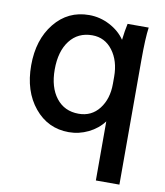

<svg xmlns="http://www.w3.org/2000/svg" viewBox="-81 -584 732 851"><g transform="rotate(10 285.0 -158.5)"><path d="M408 -66Q382 -31 340 -10.5Q298 10 252 10Q158 10 97.5 -63.5Q37 -137 37 -253Q37 -369 97 -443Q157 -517 252 -517Q301 -517 345 -494Q389 -471 414 -434Q419 -477 426 -508H521Q514 -460 514 -360V200H408ZM143 -253Q143 -173 180 -125.5Q217 -78 281 -78Q339 -78 373.5 -122.5Q408 -167 408 -235V-267Q408 -338 373 -384.5Q338 -431 281 -431Q217 -431 180 -383Q143 -335 143 -253Z"/></g></svg>

Font: LT Superior Semi-bold
Style: Regular
Weight: 600
Designer: Daniel Lyons
Foundry: LyonsType
Version: Version 1.0